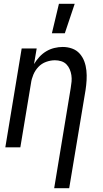

<svg xmlns="http://www.w3.org/2000/svg" viewBox="-20 -775 540 1010"><path d="M265 215 352 -312Q355 -329 356.5 -346Q358 -363 355.5 -379.5Q353 -396 346.5 -411Q340 -426 329 -437Q318 -448 302 -453Q286 -458 269 -458Q246 -458 222.5 -449.5Q199 -441 182 -423Q165 -405 155.5 -382.5Q146 -360 143 -337L87 0H8L94 -520H173L159 -438Q171 -458 187 -475.5Q203 -493 223 -505Q243 -517 265.5 -522.5Q288 -528 310 -528Q336 -528 359.5 -519.5Q383 -511 399 -493Q415 -475 423.5 -452Q432 -429 434.5 -404Q437 -379 435.5 -353Q434 -327 430 -301L344 215ZM253 -600 290 -755H373L321 -600Z"/></svg>

Font: Iosevka Curly
Style: Italic
Weight: 400
Italic angle: -9°
Monospace: yes
Designer: Belleve Invis
Foundry: Belleve Invis
Version: Version 22.1.2; ttfautohint (v1.8.4)